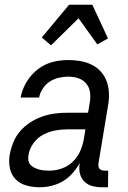

<svg xmlns="http://www.w3.org/2000/svg" viewBox="-20 -781 540 809"><path d="M147 8Q118 8 91 0.5Q64 -7 45.5 -26Q27 -45 21.5 -73Q16 -101 21 -130Q26 -156 36.5 -182Q47 -208 65.5 -229Q84 -250 108 -265.5Q132 -281 158 -290Q184 -299 210.5 -302.5Q237 -306 263 -306H351L358 -347Q362 -369 359.5 -390.5Q357 -412 344 -428Q331 -444 311 -451Q291 -458 268 -458Q249 -458 228.5 -453.5Q208 -449 190 -437.5Q172 -426 160 -407.5Q148 -389 145 -370H67Q71 -392 80.5 -413.5Q90 -435 104.5 -454Q119 -473 138 -488Q157 -503 179 -512Q201 -521 223.5 -524.5Q246 -528 268 -528Q294 -528 319.5 -523.5Q345 -519 367 -508Q389 -497 405.5 -478.5Q422 -460 430 -437Q438 -414 439 -388Q440 -362 435 -335L395 -93Q394 -86 395 -80Q396 -74 399.5 -70Q403 -66 408.5 -64Q414 -62 421 -62H436L435 8H409Q387 8 367.5 2.5Q348 -3 334.5 -17Q321 -31 316.5 -51Q312 -71 316 -93V-94Q303 -71 285.5 -51Q268 -31 245 -17.5Q222 -4 197 2Q172 8 147 8ZM188 -62Q215 -62 241.5 -71.5Q268 -81 288.5 -101.5Q309 -122 319.5 -148Q330 -174 334 -200L340 -236H263Q238 -236 211.5 -231Q185 -226 161 -213Q137 -200 120.5 -177Q104 -154 100 -128Q98 -117 99.5 -106Q101 -95 108 -87Q115 -79 124.5 -74.5Q134 -70 144 -67Q154 -64 165.5 -63Q177 -62 188 -62ZM195 -590 156 -623 271 -761H369L435 -619L390 -594L311 -704Z"/></svg>

Font: Iosevka SS18
Style: Italic
Weight: 400
Italic angle: -9°
Monospace: yes
Designer: Belleve Invis
Foundry: Belleve Invis
Version: Version 25.1.1; ttfautohint (v1.8.4)